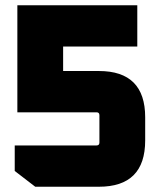

<svg xmlns="http://www.w3.org/2000/svg" viewBox="-20 -710 618 730"><path d="M36 -60V-157H347Q358 -157 358 -168V-272Q358 -283 347 -283H46V-690H502V-533H220V-440H356Q532 -440 532 -264V-176Q532 0 356 0H114Z"/></svg>

Font: Oxanium ExtraBold
Style: Regular
Weight: 800
Designer: Severin Meyer
Version: Version 2.000